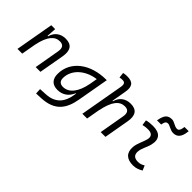

<svg xmlns="http://www.w3.org/2000/svg" viewBox="-51 -1506 2447 2447"><g transform="rotate(45 1172.0 -283.0)"><path d="M40.5 0H126L160.2 -192.9C199.2 -384.8 269.5 -450.7 355 -450.7C417.5 -450.7 440.9 -414.6 428.7 -344.2L368.7 0H454.1L514.2 -340.3C536.1 -463.4 492.7 -527.3 384.3 -527.3C292.5 -527.3 226.1 -477.1 202.6 -388.7H193.8L202.1 -517.6H131.8Z M610.4 234.4 698.2 230.5C940.4 219.7 1020 85 1052.2 -98.1L1127.4 -522.5H1118.2C838.4 -522.5 627 -370.1 627 -135.3C627 -42 677.2 10.3 768.1 10.3C860.4 10.3 929.2 -38.1 964.4 -124H971.7L964.4 -82.5C944.8 31.7 882.8 143.6 708 153.3L606.4 158.7ZM1027.3 -441.9 1010.3 -343.8 1008.8 -336.9C978 -169.4 900.4 -66.4 792 -66.4C740.7 -66.4 712.4 -94.7 712.4 -146C712.4 -298.8 847.2 -418.5 1027.3 -441.9Z M1540.5 0H1626L1686 -340.3C1708 -463.4 1664.6 -527.3 1556.2 -527.3C1463.9 -527.3 1396.5 -477.1 1373 -388.7H1364.3L1398.4 -583C1418.5 -693.4 1382.3 -742.7 1278.8 -742.7C1255.4 -742.7 1231.9 -740.7 1209.5 -734.9L1217.8 -661.6C1234.4 -665.5 1251.5 -667 1268.1 -667C1310.5 -667 1323.2 -642.6 1314 -587.9L1210 0H1295.4L1330.1 -196.8L1328.1 -179.2C1366.7 -381.8 1438.5 -450.7 1526.9 -450.7C1589.4 -450.7 1612.8 -414.6 1600.6 -344.2Z M2237.3 -95.7C2200.7 -74.7 2178.2 -66.9 2143.1 -66.9C2078.1 -66.9 2045.9 -98.1 2049.8 -157.7C2054.2 -225.6 2092.8 -275.4 2109.4 -345.2C2138.7 -464.4 2084.5 -527.3 1958 -527.3C1919.4 -527.3 1880.9 -524.4 1842.8 -513.7L1853 -440.4C1882.8 -448.2 1912.6 -451.7 1942.4 -451.7C2012.7 -451.7 2042 -418.5 2025.9 -355C2010.7 -293.9 1969.2 -226.1 1964.8 -153.3C1958 -46.4 2015.1 9.8 2130.4 9.8C2185.5 9.8 2226.1 -8.3 2264.6 -31.2ZM1941.9 -613.3H2017.1L2021 -632.8C2027.8 -667 2042 -685.1 2070.8 -685.1C2103.5 -685.1 2147.5 -643.6 2201.7 -643.6C2273.4 -643.6 2311.5 -689.9 2322.8 -782.2L2325.2 -801.3H2249.5L2245.6 -777.3C2239.3 -737.3 2224.1 -716.3 2197.8 -716.3C2148.9 -716.3 2116.2 -758.3 2067.4 -758.3C1989.7 -758.3 1961.9 -713.4 1944.8 -627.9Z"/></g></svg>

Font: Cascadia Mono NF SemiLight
Style: Italic
Weight: 350
Italic angle: -10°
Monospace: yes
Designer: Aaron Bell
Foundry: Saja Typeworks
Version: Version 2404.023